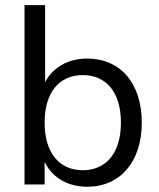

<svg xmlns="http://www.w3.org/2000/svg" viewBox="-20 -711 612 740"><path d="M315.7 8.8C443.1 8.8 526.5 -87.3 526.5 -238.2C526.5 -390.2 444.1 -485.3 315.7 -485.3C230.4 -485.3 163.7 -438.2 142.2 -365.7H153.9V-691.2H74.5V0H152V-113.7H142.2C162.7 -39.2 229.4 8.8 315.7 8.8ZM299 -54.9C209.8 -54.9 152 -120.6 152 -238.2C152 -356.9 209.8 -421.6 299 -421.6C388.2 -421.6 446.1 -356.9 446.1 -238.2C446.1 -120.6 388.2 -54.9 299 -54.9Z"/></svg>

Font: LL Pando Sans
Style: Regular
Weight: 400
Designer: Joshua Smith
Foundry: Joshua Smith
Version: Version 1.000;Glyphs 3.2.1 (3258)